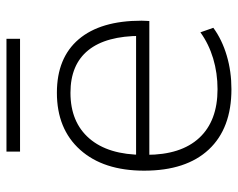

<svg xmlns="http://www.w3.org/2000/svg" viewBox="-91 -635 736 594"><g transform="rotate(-90 277.0 -338.0)"><path d="M298 10Q177 10 111.5 -60Q46 -130 46 -260Q46 -386 110.5 -458Q175 -530 287 -530Q395 -530 452.5 -462.5Q510 -395 510 -268Q510 -261 509.5 -255Q509 -249 509 -244H73V-285H475L463 -270Q463 -378 418.5 -433Q374 -488 287 -488Q196 -488 145.5 -429.5Q95 -371 95 -263V-253Q95 -146 147.5 -89.5Q200 -33 298 -33Q348 -33 393 -46.5Q438 -60 474 -86L488 -46Q451 -19 402 -4.5Q353 10 298 10ZM105 -644V-686H454V-644Z"/></g></svg>

Font: M PLUS 2 Light
Style: Regular
Weight: 300
Designer: Coji Morishita
Foundry: UNDERFOREST DESIGN
Version: Version 1.001